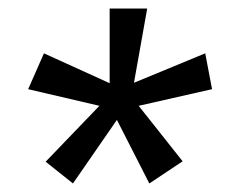

<svg xmlns="http://www.w3.org/2000/svg" viewBox="-20 -526 552 450"><path d="M330 -96 254 -245 151 -96 87 -147 213 -278 46 -317 83 -401 237 -331V-506H325L294 -332L461 -401L477 -317L305 -278L408 -148Z"/></svg>

Font: Genos Thin
Style: Bold Italic
Weight: 700
Italic angle: -8°
Version: Version 1.010